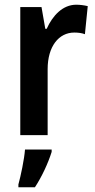

<svg xmlns="http://www.w3.org/2000/svg" viewBox="-20 -573 403 814"><path d="M303 -553C246 -553 203 -507 178 -451H172L156 -543H66V0H182V-280C182 -376 229 -435 295 -435C311 -435 327 -433 340 -428L352 -547C335 -551 319 -553 303 -553ZM199 71V61H86C83 102 68 173 58 209V221H128C157 177 184 119 199 71Z"/></svg>

Font: Noto Sans Arabic Cond SemBd
Style: Regular
Weight: 600
Width: 3
Designer: Monotype Design Team, Nadine Chahine, Nizar Qandah and Khaled Hosny
Foundry: Monotype Imaging Inc.
Version: Version 2.012